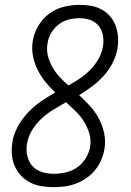

<svg xmlns="http://www.w3.org/2000/svg" viewBox="-20 -763 540 791"><path d="M201 8Q176 8 151 4Q126 0 104.5 -11Q83 -22 66.5 -39.5Q50 -57 40.5 -79Q31 -101 29 -126Q27 -151 31 -177Q36 -210 53 -241Q70 -272 94 -298Q118 -324 147.5 -344.5Q177 -365 208 -382Q186 -402 167.5 -425Q149 -448 135.5 -474.5Q122 -501 116 -531.5Q110 -562 115 -594Q120 -626 137.5 -656Q155 -686 182.5 -706.5Q210 -727 243 -735Q276 -743 308 -743Q332 -743 355 -739Q378 -735 398.5 -724Q419 -713 433.5 -696Q448 -679 456 -657.5Q464 -636 466 -612.5Q468 -589 464 -564Q459 -534 444.5 -505Q430 -476 408 -451.5Q386 -427 360 -407.5Q334 -388 306 -371Q329 -350 350.5 -326.5Q372 -303 387 -275Q402 -247 409 -214.5Q416 -182 410 -147Q406 -125 396.5 -103Q387 -81 371.5 -62Q356 -43 335.5 -29Q315 -15 292.5 -6.5Q270 2 247 5Q224 8 201 8ZM262 -411Q286 -424 309.5 -440Q333 -456 352.5 -476Q372 -496 386 -520.5Q400 -545 404 -571Q408 -595 404 -617.5Q400 -640 386.5 -656.5Q373 -673 352 -680.5Q331 -688 308 -688Q286 -688 263.5 -682.5Q241 -677 222 -662.5Q203 -648 191 -627.5Q179 -607 176 -585Q171 -558 177.5 -532.5Q184 -507 196.5 -485.5Q209 -464 226 -445.5Q243 -427 262 -411ZM201 -47Q225 -47 250 -52.5Q275 -58 296.5 -72.5Q318 -87 332.5 -110Q347 -133 351 -157Q356 -186 348 -213Q340 -240 325.5 -263Q311 -286 291.5 -305Q272 -324 252 -342Q226 -327 199.5 -311Q173 -295 150 -273.5Q127 -252 111.5 -225.5Q96 -199 91 -170Q87 -145 92.5 -120.5Q98 -96 113.5 -79Q129 -62 152.5 -54.5Q176 -47 201 -47Z"/></svg>

Font: Iosevka Light
Style: Italic
Weight: 300
Italic angle: -9°
Monospace: yes
Designer: Belleve Invis
Foundry: Belleve Invis
Version: Version 32.5.0; ttfautohint (v1.8.4)